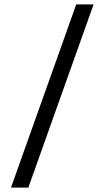

<svg xmlns="http://www.w3.org/2000/svg" viewBox="-20 -765 497 874"><path d="M30 89 327 -745H406L109 89Z"/></svg>

Font: CST
Style: Regular
Weight: 400
Version: Version 1.00